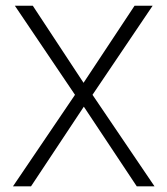

<svg xmlns="http://www.w3.org/2000/svg" viewBox="-20 -660 592 680"><path d="M96.2 -639.6 275.9 -366.7 456.5 -639.6H520.5L307.6 -324.2L527.3 0H464.4L276.9 -282.2L89.8 0H25.9L245.6 -324.2L32.7 -639.6Z"/></svg>

Font: Yantramanav Light
Style: Regular
Weight: 300
Version: Version 1.001;PS 1.0;hotconv 1.0.72;makeotf.lib2.5.5900; ttf